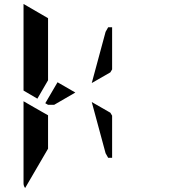

<svg xmlns="http://www.w3.org/2000/svg" viewBox="-20 -968 856 971"><path d="M547 -383V-170H527L514 -193L444 -452L538 -398ZM271 -552 361 -500 254 -438H223L209 -446ZM223 -302V-216L107 -17Q99 -28 99 -41V-456L158 -422L186 -406L223 -385ZM169 -469 99 -510V-948L223 -876V-698V-590V-562ZM444 -548 514 -807 527 -830H547V-617L538 -602Z"/></svg>

Font: DSEG14 Modern Mini
Style: Bold
Weight: 700
Designer: Keshikan(Twitter:@keshinomi_88pro)
Version: Version 0.46